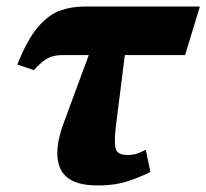

<svg xmlns="http://www.w3.org/2000/svg" viewBox="-20 -556 630 586"><path d="M278 10Q187 10 164 -42Q141 -94 176 -185L251 -388H173Q147 -388 129 -380Q111 -372 83 -342L33 -359Q63 -435 95.5 -473Q128 -511 163 -523.5Q198 -536 236 -536H590L545 -388H361L334 -173Q328 -125 332.5 -104Q337 -83 369 -83Q386 -83 399 -87.5Q412 -92 425 -99L439 -31Q416 -19 375 -4.5Q334 10 278 10Z"/></svg>

Font: Noto Serif ExtraBold
Style: Italic
Weight: 800
Italic angle: -12°
Designer: Monotype Design Team
Foundry: Monotype Imaging Inc.
Version: Version 2.013